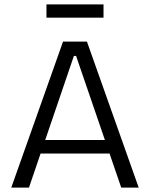

<svg xmlns="http://www.w3.org/2000/svg" viewBox="-20 -848 678 868"><path d="M31 0 265 -660H373L607 0H528L324 -595H314L111 0ZM135 -154V-215H511V-154ZM190 -768V-828H448V-768Z"/></svg>

Font: Bricolage Grotesque 24pt Light
Style: Regular
Weight: 300
Designer: Mathieu Triay
Foundry: Atelier Triay
Version: Version 1.001;gftools[0.9.33.dev8+g029e19f]